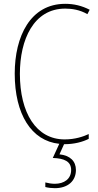

<svg xmlns="http://www.w3.org/2000/svg" viewBox="-20 -744 515 1004"><path d="M377 145C377 99 347 69 291 63L315 10C316 10 317 10 318 10C368 10 413 -2 444 -18V-43C416 -30 373 -15 318 -15C169 -15 84 -154 84 -358C84 -537 156 -699 321 -699C356 -699 397 -693 437 -670L449 -693C408 -714 367 -724 321 -724C139 -724 57 -554 57 -359C57 -147 144 -7 290 8L256 82C316 84 352 100 352 145C352 192 315 217 267 217C250 217 232 214 217 210V234C232 238 251 240 267 240C334 240 377 203 377 145Z"/></svg>

Font: Noto Sans Ethiopic Condensed Thin
Style: Regular
Weight: 100
Width: 3
Designer: Monotype Design Team
Foundry: Monotype Imaging Inc.
Version: Version 2.102